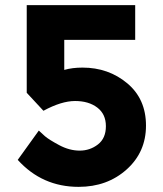

<svg xmlns="http://www.w3.org/2000/svg" viewBox="-20 -719 636 747"><path d="M506 -699V-564H230V-447Q261 -456 301 -456Q402 -456 475 -395Q548 -334 548 -230.5Q548 -127 472.5 -59.5Q397 8 286 8Q144 8 49 -97L131 -211Q140 -202 155 -189Q170 -176 210 -154.5Q250 -133 290 -133Q330 -133 361 -157Q392 -181 392 -228Q392 -275 358.5 -300.5Q325 -326 272 -326Q219 -326 149 -288L84 -358V-699Z"/></svg>

Font: Montreal
Style: Bold
Weight: 700
Designer: Julieta Ulanovsky, usr_local_share
Foundry: Julieta Ulanovsky, usr_local_share
Version: Version 2.001